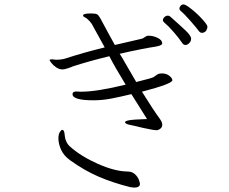

<svg xmlns="http://www.w3.org/2000/svg" viewBox="-20 -812 1040 871"><path d="M716 -615Q716 -611 710 -607.5Q704 -604 689 -601Q623 -591 523 -568Q539 -543 544 -533L598 -440Q672 -458 678 -463Q684 -467 690.5 -472Q697 -477 704 -478Q708 -479 714 -479Q735 -479 748.5 -468Q762 -457 762 -448Q762 -432 624 -396Q679 -308 705 -273Q710 -266 713 -259.5Q716 -253 716 -247Q716 -236 709 -229.5Q702 -223 692 -221Q688 -221 673 -223Q624 -232 595 -240L567 -246Q557 -248 552 -251.5Q547 -255 547 -257Q547 -263 566 -266.5Q585 -270 647 -272Q604 -340 576 -385Q527 -373 485.5 -365Q444 -357 404 -357Q309 -357 309 -385Q309 -397 327 -397L344 -396H349Q419 -396 550 -428Q501 -508 476 -557Q385 -535 311 -511Q305 -508 288.5 -502.5Q272 -497 264 -497Q249 -497 235.5 -506Q222 -515 213.5 -526Q205 -537 205 -539Q205 -543 216 -543Q220 -543 224 -542Q228 -541 234 -541Q260 -541 278 -547Q361 -574 455 -597L396 -704Q388 -716 374 -728Q370 -731 365 -733.5Q360 -736 358.5 -737.5Q357 -739 357 -742Q357 -751 393 -751Q414 -751 420.5 -747Q427 -743 434 -731Q480 -645 501 -608L622 -636Q628 -637 636 -643Q644 -649 650 -650H654Q675 -650 695.5 -640Q716 -630 716 -615ZM261 -223Q267 -223 270 -217Q273 -211 274 -195Q275 -182 281.5 -168.5Q288 -155 300 -145Q349 -102 424.5 -68.5Q500 -35 557 -34Q579 -34 592 -22Q605 -10 610 4Q615 18 615 22Q615 30 608.5 34.5Q602 39 589 39Q584 39 571 37Q491 17 426.5 -11Q362 -39 298 -85Q269 -106 257 -133Q245 -160 245 -184Q245 -204 252 -213.5Q259 -223 261 -223ZM741 -741Q748 -741 752 -737Q795 -699 821 -674.5Q847 -650 847 -636Q847 -625 838.5 -616.5Q830 -608 822 -608Q813 -608 808 -615Q792 -639 767.5 -667Q743 -695 724 -711Q719 -715 719 -720Q719 -728 726 -734.5Q733 -741 741 -741ZM813 -792Q822 -792 849 -770.5Q876 -749 898.5 -724Q921 -699 921 -691Q921 -682 914 -671Q906 -663 896 -663Q889 -663 883 -670Q872 -685 844.5 -716.5Q817 -748 799 -763Q794 -767 794 -773Q794 -780 799.5 -786Q805 -792 813 -792Z"/></svg>

Font: JyunsaiKaai Light
Style: Regular
Weight: 300
Designer: Fontworks Inc.
Version: Version 0.030;April 7, 2024;FontCreator 14.0.0.2901 64-bit